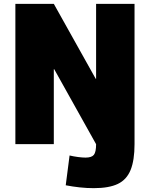

<svg xmlns="http://www.w3.org/2000/svg" viewBox="-20 -750 780 999"><path d="M468 229Q432 229 395 225Q358 221 322 214L342 59Q363 64 386 67Q409 70 425 70Q457 70 468.5 55.5Q480 41 480 0V-90L524 79L262 -390H260V0H60V-730H260L478 -340H480V-730H680V0Q680 84 659.5 134.5Q639 185 593 207Q547 229 468 229Z"/></svg>

Font: M PLUS 1 Black
Style: Regular
Weight: 900
Designer: Coji Morishita
Foundry: UNDERFOREST DESIGN
Version: Version 1.001